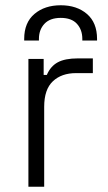

<svg xmlns="http://www.w3.org/2000/svg" viewBox="-20 -710 409 730"><path d="M88 0V-486H146V-425H158Q172 -458 199.5 -473Q227 -488 276 -488H333V-432H269Q214 -432 181 -401Q148 -370 148 -304V0ZM72 -556V-562Q72 -624 111 -657Q150 -690 211 -690Q272 -690 310.5 -657Q349 -624 349 -562V-556H293V-562Q293 -597 272.5 -619.5Q252 -642 211 -642Q170 -642 149 -619.5Q128 -597 128 -562V-556Z"/></svg>

Font: Space 7353
Style: Regular
Weight: 400
Designer: Christine Claussen + Ruben Lyon  (Space 7353)
Version: Version 1.000;FEAKit 1.0